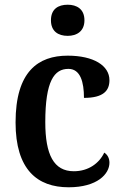

<svg xmlns="http://www.w3.org/2000/svg" viewBox="-20 -784 519 814"><path d="M267 -632C305 -632 338 -651 338 -698C338 -746 305 -764 267 -764C227 -764 196 -746 196 -698C196 -651 227 -632 267 -632ZM271 10C393 10 444 -47 444 -94C444 -113 436 -128 422 -137C401 -92 355 -58 293 -58C208 -58 172 -128 172 -266C172 -441 210 -492 270 -492C321 -492 336 -436 336 -369C419 -369 444 -400 444 -444C444 -506 377 -548 267 -548C142 -548 46 -481 46 -265C46 -65 138 10 271 10Z"/></svg>

Font: Noto Serif Armenian SemiCondensed SemiBold
Style: Regular
Weight: 600
Width: 4
Designer: Monotype Design Team
Foundry: Monotype Imaging Inc.
Version: Version 2.008